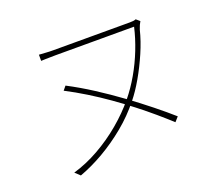

<svg xmlns="http://www.w3.org/2000/svg" viewBox="-116 -851 1231 1053"><g transform="rotate(-20 500.0 -325.0)"><path d="M785 -658Q780 -650 775 -639Q770 -628 766 -615Q751 -554 722.5 -488Q694 -422 660 -363Q626 -304 592 -262Q537 -193 470 -138Q403 -83 331.5 -41.5Q260 0 189 26L160 -1Q236 -23 310.5 -65Q385 -107 451 -162.5Q517 -218 567 -279Q608 -329 642.5 -389Q677 -449 702.5 -514Q728 -579 742 -641Q727 -641 691 -641Q655 -641 606.5 -641Q558 -641 506.5 -641Q455 -641 408 -641Q361 -641 327.5 -641Q294 -641 283 -641Q267 -641 253 -640.5Q239 -640 225.5 -640Q212 -640 199 -639V-675Q219 -674 239 -672.5Q259 -671 283 -671Q294 -671 327.5 -671Q361 -671 408 -671Q455 -671 506.5 -671Q558 -671 604.5 -671Q651 -671 684.5 -671Q718 -671 728 -671Q740 -671 748.5 -672Q757 -673 764 -676ZM278 -466Q349 -429 422 -382Q495 -335 564 -284.5Q633 -234 693.5 -185.5Q754 -137 799 -97L776 -71Q739 -105 694 -143.5Q649 -182 597.5 -222Q546 -262 490 -301.5Q434 -341 375.5 -377Q317 -413 259 -443Z"/></g></svg>

Font: Noto Sans TC Thin
Style: Regular
Weight: 100
Designer: Ryoko NISHIZUKA 西塚涼子 (kana, bopomofo & ideographs); Paul D. Hunt (Latin, Greek & Cyrillic); Sandoll Communications 산돌커뮤니
Foundry: Adobe
Version: Version 2.004-H2;hotconv 1.0.118;makeotfexe 2.5.65603